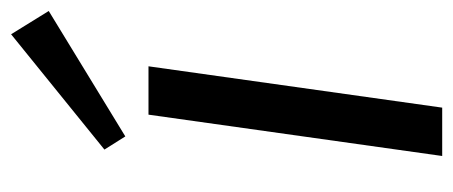

<svg xmlns="http://www.w3.org/2000/svg" viewBox="-260 -573 833 353"><g transform="rotate(-90 156.5 -396.5)"><path d="M211.1 -540 135.1 0H46.2L122.2 -540ZM312.8 -723.4 82.2 -582.6 58 -621 270 -792.6Z"/></g></svg>

Font: Pathway Extreme 8pt Thin
Style: Italic
Weight: 100
Italic angle: -8°
Designer: Eduardo Rodriguez Tunni
Foundry: Eduardo Rodriguez Tunni
Version: Version 1.000